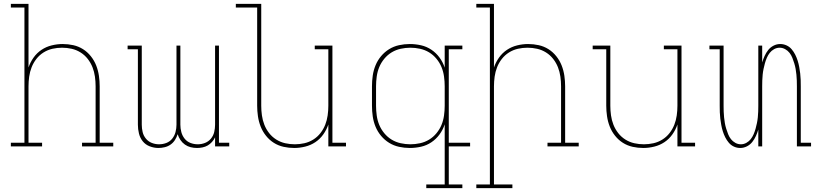

<svg xmlns="http://www.w3.org/2000/svg" viewBox="-20 -755 4240 990"><path d="M197 0H36V-19H106V-716H36V-735H127V-407Q136 -434 153 -458Q170 -482 194 -498Q218 -514 246.5 -521Q275 -528 303 -528Q331 -528 358 -522Q385 -516 408 -501.5Q431 -487 448.5 -465Q466 -443 476 -417.5Q486 -392 490 -364.5Q494 -337 494 -310V-19H564V0H403V-19H473V-310Q473 -335 469.5 -360Q466 -385 457 -408Q448 -431 432.5 -451Q417 -471 395.5 -484.5Q374 -498 349.5 -503.5Q325 -509 300 -509Q275 -509 250.5 -503.5Q226 -498 204.5 -484.5Q183 -471 167.5 -451Q152 -431 143 -408Q134 -385 130.5 -360Q127 -335 127 -310V-19H197Z M797 8Q774 8 752 -0.5Q730 -9 716 -26.5Q702 -44 696.5 -66.5Q691 -89 691 -112V-501H638V-520H711V-112Q711 -93 715.5 -74Q720 -55 732.5 -40Q745 -25 763 -18Q781 -11 800 -11Q820 -11 838 -18Q856 -25 868 -40Q880 -55 885 -74Q890 -93 890 -112V-520H910V-112Q910 -93 915 -74Q920 -55 932 -40Q944 -25 962 -18Q980 -11 1000 -11Q1019 -11 1037 -18Q1055 -25 1067.5 -40Q1080 -55 1084.5 -74Q1089 -93 1089 -112V-520H1109V-19H1162V0H1089V-47Q1083 -34 1073 -23Q1063 -12 1051 -5Q1039 2 1024.5 5Q1010 8 996 8Q979 8 963 4Q947 0 933.5 -9.5Q920 -19 910.5 -33Q901 -47 896 -63Q891 -47 882 -33Q873 -19 859.5 -9.5Q846 0 829.5 4Q813 8 797 8Z M1497 8Q1469 8 1442 2Q1415 -4 1392 -18.5Q1369 -33 1351.5 -55Q1334 -77 1324 -102.5Q1314 -128 1310 -155.5Q1306 -183 1306 -210V-716H1196V-735H1327V-210Q1327 -185 1330.5 -160Q1334 -135 1343 -112Q1352 -89 1367.5 -69Q1383 -49 1404.5 -35.5Q1426 -22 1450.5 -16.5Q1475 -11 1500 -11Q1525 -11 1549.5 -16.5Q1574 -22 1595.5 -35.5Q1617 -49 1632.5 -69Q1648 -89 1657 -112Q1666 -135 1669.5 -160Q1673 -185 1673 -210V-501H1603V-520H1694V-19H1764V0H1673V-113Q1664 -86 1647 -62Q1630 -38 1606 -22Q1582 -6 1553.5 1Q1525 8 1497 8Z M2096 -11Q2121 -11 2146 -16.5Q2171 -22 2192.5 -35Q2214 -48 2230.5 -68Q2247 -88 2256.5 -111Q2266 -134 2269.5 -159.5Q2273 -185 2273 -210V-310Q2273 -335 2269.5 -360.5Q2266 -386 2256.5 -409Q2247 -432 2230.5 -452Q2214 -472 2192.5 -485Q2171 -498 2146 -503.5Q2121 -509 2096 -509Q2071 -509 2046 -503.5Q2021 -498 1999.5 -485Q1978 -472 1961.5 -452Q1945 -432 1935.5 -409Q1926 -386 1922.5 -360.5Q1919 -335 1919 -310V-210Q1919 -185 1922.5 -159.5Q1926 -134 1935.5 -111Q1945 -88 1961.5 -68Q1978 -48 1999.5 -35Q2021 -22 2046 -16.5Q2071 -11 2096 -11ZM2364 215H2178V196H2273V-114Q2264 -86 2246.5 -62Q2229 -38 2204.5 -21.5Q2180 -5 2151 1.5Q2122 8 2093 8Q2065 8 2037.5 2Q2010 -4 1986.5 -18.5Q1963 -33 1945 -54.5Q1927 -76 1916.5 -101.5Q1906 -127 1902 -154.5Q1898 -182 1898 -210V-310Q1898 -338 1902 -365.5Q1906 -393 1916.5 -418.5Q1927 -444 1945 -465.5Q1963 -487 1986.5 -501.5Q2010 -516 2037.5 -522Q2065 -528 2093 -528Q2122 -528 2151 -521.5Q2180 -515 2204.5 -498.5Q2229 -482 2246.5 -458Q2264 -434 2273 -406V-520H2364V-501H2294V-19H2404V0H2294V196H2364Z M2622 215H2436V196H2506V-716H2436V-735H2527V-407Q2536 -434 2553 -458Q2570 -482 2594 -498Q2618 -514 2646.5 -521Q2675 -528 2703 -528Q2731 -528 2758 -522Q2785 -516 2808 -501.5Q2831 -487 2848.5 -465Q2866 -443 2876 -417.5Q2886 -392 2890 -364.5Q2894 -337 2894 -310V-19H2964V0H2803V-19H2873V-310Q2873 -335 2869.5 -360Q2866 -385 2857 -408Q2848 -431 2832.5 -451Q2817 -471 2795.5 -484.5Q2774 -498 2749.5 -503.5Q2725 -509 2700 -509Q2675 -509 2650.5 -503.5Q2626 -498 2604.5 -484.5Q2583 -471 2567.5 -451Q2552 -431 2543 -408Q2534 -385 2530.5 -360Q2527 -335 2527 -310V196H2622Z M3297 8Q3269 8 3242 2Q3215 -4 3192 -18.5Q3169 -33 3151.5 -55Q3134 -77 3124 -102.5Q3114 -128 3110 -155.5Q3106 -183 3106 -210V-501H3036V-520H3127V-210Q3127 -185 3130.5 -160Q3134 -135 3143 -112Q3152 -89 3167.5 -69Q3183 -49 3204.5 -35.5Q3226 -22 3250.5 -16.5Q3275 -11 3300 -11Q3325 -11 3349.5 -16.5Q3374 -22 3395.5 -35.5Q3417 -49 3432.5 -69Q3448 -89 3457 -112Q3466 -135 3469.5 -160Q3473 -185 3473 -210V-501H3403V-520H3494V-19H3564V0H3473V-113Q3464 -86 3447 -62Q3430 -38 3406 -22Q3382 -6 3353.5 1Q3325 8 3297 8Z M3797 8Q3780 8 3764.5 1Q3749 -6 3738 -19Q3727 -32 3719.5 -47Q3712 -62 3707 -78Q3702 -94 3699 -110.5Q3696 -127 3694 -143.5Q3692 -160 3691.5 -176.5Q3691 -193 3691 -210V-501H3638V-520H3711V-210Q3711 -195 3711.5 -180Q3712 -165 3713.5 -150Q3715 -135 3717.5 -120.5Q3720 -106 3724.5 -91.5Q3729 -77 3734.5 -63Q3740 -49 3749 -37.5Q3758 -26 3771.5 -18.5Q3785 -11 3800 -11Q3815 -11 3828.5 -18.5Q3842 -26 3851 -37.5Q3860 -49 3866 -63Q3872 -77 3876 -91.5Q3880 -106 3883 -120.5Q3886 -135 3887.5 -150Q3889 -165 3889.5 -180Q3890 -195 3890 -210V-520H3910V-433Q3915 -450 3922.5 -466.5Q3930 -483 3941 -497Q3952 -511 3968.5 -519.5Q3985 -528 4003 -528Q4020 -528 4035.5 -521Q4051 -514 4062 -501Q4073 -488 4080.5 -473Q4088 -458 4093 -442Q4098 -426 4101 -409.5Q4104 -393 4106 -376.5Q4108 -360 4108.5 -343.5Q4109 -327 4109 -310V-19H4162V0H4089V-310Q4089 -325 4088.5 -340Q4088 -355 4086.5 -370Q4085 -385 4082.5 -399.5Q4080 -414 4075.5 -428.5Q4071 -443 4065.5 -457Q4060 -471 4051 -482.5Q4042 -494 4028.5 -501.5Q4015 -509 4000 -509Q3985 -509 3971.5 -501.5Q3958 -494 3949 -482.5Q3940 -471 3934 -457Q3928 -443 3924 -428.5Q3920 -414 3917 -399.5Q3914 -385 3912.5 -370Q3911 -355 3910.5 -340Q3910 -325 3910 -310V0H3890V-87Q3885 -70 3877.5 -53.5Q3870 -37 3859 -23Q3848 -9 3831.5 -0.5Q3815 8 3797 8Z"/></svg>

Font: Iosevka HT Thin Extended
Style: Regular
Weight: 100
Width: 7
Monospace: yes
Designer: Belleve Invis
Foundry: Belleve Invis
Version: Version 32.3.0; ttfautohint (v1.8.4)